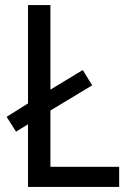

<svg xmlns="http://www.w3.org/2000/svg" viewBox="-20 -734 511 754"><path d="M90 0H448V-79H178V-300L342 -399L305 -459L178 -382V-714H90V-328L6 -275L43 -217L90 -246Z"/></svg>

Font: Noto Sans Lao SemiCondensed
Style: Regular
Weight: 400
Width: 4
Designer: Monotype Design Team
Foundry: Monotype Imaging Inc.
Version: Version 2.004